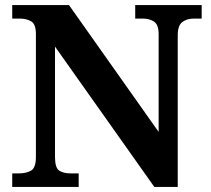

<svg xmlns="http://www.w3.org/2000/svg" viewBox="-20 -734 828 754"><path d="M28 0V-53H53Q83 -53 102 -64Q121 -75 121 -118V-600Q121 -640 102 -650.5Q83 -661 58 -661H28V-714H251L603 -216V-600Q603 -637 585 -649Q567 -661 541 -661H511V-714H772V-661H741Q714 -661 696 -647.5Q678 -634 678 -596V0H586L196 -551V-118Q196 -75 212.5 -64Q229 -53 259 -53H289V0Z"/></svg>

Font: Noto Serif
Style: Bold
Weight: 700
Designer: Monotype Design Team
Foundry: Monotype Imaging Inc.
Version: Version 2.014